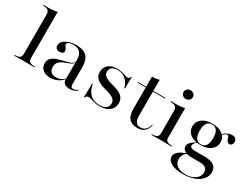

<svg xmlns="http://www.w3.org/2000/svg" viewBox="-64 -1236 2656 2033"><g transform="rotate(30 1263.5 -219.5)"><path d="M153.2 -2.4Q121 -2.4 92.3 -1.6Q63.7 -0.8 29.8 0V-8.9L48.4 -10.5Q82.3 -12.1 96 -25.4Q109.7 -38.7 109.7 -70.2V-207.3H197.6V-70.2Q197.6 -38.7 211.3 -25.4Q225 -12.1 258.9 -10.5L277.4 -8.9V0Q243.5 -0.8 214.9 -1.6Q186.3 -2.4 153.2 -2.4ZM109.7 -207.3V-544.4Q109.7 -579.8 95.6 -594.8Q81.5 -609.7 43.5 -612.9L29.8 -614.5V-623.4Q50 -621.8 62.5 -621.4Q75 -621 88.7 -621Q120.2 -621 147.6 -623.8Q175 -626.6 197.6 -632.3V-623.4V-207.3Z M628.2 -207.3V-298.4Q628.2 -354.8 599.2 -384.7Q570.2 -414.5 516.1 -414.5Q484.7 -414.5 464.1 -404.8Q443.5 -395.2 443.5 -379.8Q443.5 -370.2 451.2 -359.3Q458.9 -348.4 466.1 -336.3Q473.4 -324.2 473.4 -310.5Q473.4 -295.2 459.7 -285.1Q446 -275 423.4 -275Q400 -275 385.5 -288.7Q371 -302.4 371 -325Q371 -354 394.4 -377Q417.7 -400 458.1 -413.7Q498.4 -427.4 548.4 -427.4Q636.3 -427.4 676.2 -385.1Q716.1 -342.7 716.1 -257.3V-207.3ZM476.6 11.3Q418.5 11.3 384.3 -16.1Q350 -43.5 350 -91.9Q350 -129.8 370.2 -152.4Q390.3 -175 421.8 -188.3Q453.2 -201.6 488.3 -209.7Q523.4 -217.7 555.6 -225.8Q587.9 -233.9 608.5 -247.6Q629 -261.3 629.8 -283.9L630.6 -268.5Q625 -247.6 604.4 -235.5Q583.9 -223.4 556.9 -214.1Q529.8 -204.8 504 -192.7Q478.2 -180.6 460.9 -159.7Q443.5 -138.7 443.5 -101.6Q443.5 -63.7 464.5 -43.1Q485.5 -22.6 527.4 -22.6Q559.7 -22.6 585.1 -34.7Q610.5 -46.8 631.5 -73.4V-62.9Q603.2 -26.6 563.7 -7.7Q524.2 11.3 476.6 11.3ZM716.1 -43.5Q716.1 -25 723.8 -16.1Q731.5 -7.3 746.8 -7.3Q758.9 -7.3 772.2 -12.5Q785.5 -17.7 801.6 -28.2L806.5 -21Q783.9 -4 761.7 3.6Q739.5 11.3 712.1 11.3Q670.2 11.3 649.2 -6.5Q628.2 -24.2 628.2 -59.7V-207.3H716.1Z M1079 11.3Q1041.1 11.3 1014.1 4.4Q987.1 -2.4 967.3 -9.3Q947.6 -16.1 932.3 -16.1Q908.1 -16.1 896.8 10.5H887.9Q889.5 -7.3 890.7 -27.8Q891.9 -48.4 891.9 -79.4Q891.9 -110.5 891.9 -158.1H900.8Q914.5 -79 958.1 -38.7Q1001.6 1.6 1071.8 1.6Q1122.6 1.6 1150 -19Q1177.4 -39.5 1177.4 -78.2Q1177.4 -113.7 1146.4 -135.5Q1115.3 -157.3 1044.4 -175Q970.2 -193.5 935.5 -225Q900.8 -256.5 900.8 -305.6Q900.8 -361.3 939.5 -394.4Q978.2 -427.4 1043.5 -427.4Q1076.6 -427.4 1103.2 -420.6Q1129.8 -413.7 1150.4 -406.9Q1171 -400 1185.5 -400Q1196 -400 1203.2 -406Q1210.5 -412.1 1215.3 -425.8H1223.4Q1222.6 -408.9 1221.8 -389.9Q1221 -371 1220.6 -346Q1220.2 -321 1220.2 -285.5H1211.3Q1197.6 -346.8 1155.2 -382.3Q1112.9 -417.7 1054.8 -417.7Q1012.9 -417.7 989.1 -398.8Q965.3 -379.8 965.3 -345.2Q965.3 -311.3 994.4 -290.7Q1023.4 -270.2 1100 -250Q1175 -230.6 1208.5 -200Q1241.9 -169.4 1241.9 -120.2Q1241.9 -58.1 1198.4 -23.4Q1154.8 11.3 1079 11.3Z M1538.7 11.3Q1471 11.3 1437.9 -27Q1404.8 -65.3 1404.8 -144.4V-207.3H1492.7V-108.9Q1492.7 -58.9 1511.3 -34.7Q1529.8 -10.5 1565.3 -10.5Q1602.4 -10.5 1625.4 -31.5Q1648.4 -52.4 1662.1 -99.2L1669.4 -96.8Q1654.8 -40.3 1623.8 -14.5Q1592.7 11.3 1538.7 11.3ZM1404.8 -207.3V-537.1Q1433.1 -537.9 1454.4 -541.1Q1475.8 -544.4 1492.7 -549.2V-207.3ZM1305.6 -405.6V-414.5H1641.1V-405.6Z M1787.9 -207.3V-337.1Q1787.9 -371.8 1773.8 -386.7Q1759.7 -401.6 1721.8 -404.8L1708.1 -406.5V-415.3Q1728.2 -414.5 1740.7 -414.1Q1753.2 -413.7 1766.9 -413.7Q1798.4 -413.7 1825.8 -416.5Q1853.2 -419.4 1875.8 -425V-415.3V-207.3ZM1831.5 -2.4Q1799.2 -2.4 1770.6 -1.6Q1741.9 -0.8 1708.1 0V-8.9L1726.6 -10.5Q1760.5 -12.1 1774.2 -25.4Q1787.9 -38.7 1787.9 -70.2V-207.3H1875.8V-70.2Q1875.8 -38.7 1889.5 -25.4Q1903.2 -12.1 1937.1 -10.5L1955.6 -8.9V0Q1921.8 -0.8 1893.1 -1.6Q1864.5 -2.4 1831.5 -2.4ZM1832.3 -511.3Q1808.9 -511.3 1792.3 -526.2Q1775.8 -541.1 1775.8 -564.5Q1775.8 -587.9 1792.3 -602.8Q1808.9 -617.7 1832.3 -617.7Q1854.8 -617.7 1871.8 -602.8Q1888.7 -587.9 1888.7 -564.5Q1888.7 -541.1 1871.8 -526.2Q1854.8 -511.3 1832.3 -511.3Z M2200 192.7Q2112.1 192.7 2059.7 164.5Q2007.3 136.3 2007.3 89.5Q2007.3 54 2039.9 27.4Q2072.6 0.8 2134.7 -20.2L2142.7 -16.9Q2116.1 -6.5 2100.8 19.4Q2085.5 45.2 2085.5 76.6Q2085.5 125 2124.2 153.2Q2162.9 181.5 2229.8 181.5Q2277.4 181.5 2313.3 166.1Q2349.2 150.8 2369.8 123.8Q2390.3 96.8 2390.3 62.1Q2390.3 28.2 2366.5 10.9Q2342.7 -6.5 2295.2 -6.5H2194.4Q2141.9 -6.5 2110.9 -25.8Q2079.8 -45.2 2079.8 -78.2Q2079.8 -103.2 2101.2 -126.6Q2122.6 -150 2164.5 -171.8L2171.8 -171Q2149.2 -155.6 2140.7 -143.1Q2132.3 -130.6 2132.3 -116.9Q2132.3 -100.8 2146.8 -92.3Q2161.3 -83.9 2184.7 -83.9H2314.5Q2387.1 -83.9 2424.2 -57.3Q2461.3 -30.6 2461.3 21Q2461.3 71.8 2428.2 110.5Q2395.2 149.2 2336.3 171Q2277.4 192.7 2200 192.7ZM2210.5 -166.9Q2132.3 -166.9 2085.1 -202.4Q2037.9 -237.9 2037.9 -297.6Q2037.9 -356.5 2084.7 -391.9Q2131.5 -427.4 2209.7 -427.4Q2287.9 -427.4 2334.7 -391.9Q2381.5 -356.5 2381.5 -297.6Q2381.5 -238.7 2334.7 -202.8Q2287.9 -166.9 2210.5 -166.9ZM2210.5 -175.8Q2250.8 -175.8 2271.4 -206.9Q2291.9 -237.9 2291.9 -297.6Q2291.9 -357.3 2271.4 -387.9Q2250.8 -418.5 2211.3 -418.5Q2170.2 -418.5 2149.2 -387.9Q2128.2 -357.3 2128.2 -297.6Q2128.2 -237.9 2148.8 -206.9Q2169.4 -175.8 2210.5 -175.8ZM2471.8 -329Q2454 -329 2444.8 -340.7Q2435.5 -352.4 2430.2 -367.7Q2425 -383.1 2419.8 -394.8Q2414.5 -406.5 2404.8 -406.5Q2400 -406.5 2387.9 -400Q2375.8 -393.5 2362.5 -381.9Q2349.2 -370.2 2340.3 -353.2L2335.5 -359.7Q2350 -387.9 2383.9 -407.7Q2417.7 -427.4 2451.6 -427.4Q2479 -427.4 2494 -413.7Q2508.9 -400 2508.9 -375Q2508.9 -354 2498.8 -341.5Q2488.7 -329 2471.8 -329Z"/></g></svg>

Font: Playfair 144pt SemiExpanded Medium
Style: Regular
Weight: 500
Width: 6
Designer: Claus Eggers Sørensen
Foundry: Claus Eggers Sørensen
Version: Version 2.203